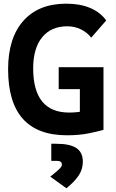

<svg xmlns="http://www.w3.org/2000/svg" viewBox="-20 -723 626 1040"><path d="M342.8 9.8Q183.3 9.8 103.6 -79.6Q23.9 -168.9 23.9 -347.7Q23.9 -517.1 106.4 -610.1Q189 -703.1 338.9 -703.1Q414.6 -703.1 469.5 -679.4Q524.4 -655.8 555.2 -612.3L474.1 -519Q451.7 -547.9 417.7 -564.2Q383.8 -580.6 344.7 -580.6Q257 -580.6 208.3 -521Q159.7 -461.4 159.7 -352.5Q159.7 -232.9 208.6 -173.1Q257.5 -113.3 354.5 -113.3Q400.9 -113.3 436.3 -122.3Q471.7 -131.3 494.1 -137.7L540.5 -19.5Q519.1 -13.2 465.4 -1.7Q411.6 9.8 342.8 9.8ZM412.6 -19.5V-358.9H540.5V-19.5ZM297.9 -240.2V-358.9H537.6V-240.2ZM339.8 296.9 252.4 233.9Q288.6 205.1 302 191.7Q315.4 178.2 315.4 169.4Q315.4 148.4 289.6 148.4H257.8V55.7H284.7Q358.9 55.7 393.8 79.1Q428.7 102.5 428.7 151.9Q428.7 192.4 407.5 225.6Q386.2 258.8 339.8 296.9Z"/></svg>

Font: Cascadia Code
Style: Regular
Weight: 400
Monospace: yes
Designer: Aaron Bell
Foundry: Saja Typeworks
Version: Version 2106.017